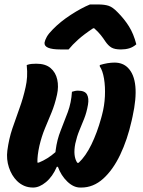

<svg xmlns="http://www.w3.org/2000/svg" viewBox="-20 -832 640 862"><path d="M303 -420Q310 -422 316 -423.5Q322 -425 330 -425Q361 -425 370.5 -408Q380 -391 375 -362Q369 -327 358 -299.5Q347 -272 336 -245.5Q325 -219 318 -187Q307 -131 327 -101H333Q365 -131 390.5 -183.5Q416 -236 434 -301L438 -316Q449 -357 451 -400Q453 -443 447 -479Q441 -515 428 -534V-540Q464 -551 494 -551Q531 -551 554 -528Q611 -471 575 -308L571 -290Q552 -205 519.5 -137Q487 -69 443 -29.5Q399 10 345 10H340Q310 10 282 -17Q254 -44 240 -83H235Q216 -39 186.5 -14.5Q157 10 129 10Q106 10 88 2Q70 -6 56 -20Q32 -44 20 -80.5Q8 -117 13 -156Q20 -209 35.5 -255Q51 -301 67.5 -346Q84 -391 95 -441Q100 -463 101.5 -486.5Q103 -510 100 -540Q111 -544 121 -545Q131 -546 143 -546Q184 -546 207 -526.5Q230 -507 237 -475Q244 -443 236 -407Q226 -362 211 -326Q196 -290 181.5 -255Q167 -220 157 -178Q147 -133 148 -102H154Q194 -118 229 -149Q229 -154 230 -158Q236 -205 252.5 -246Q269 -287 284.5 -329Q300 -371 303 -420ZM384 -812H420Q449 -812 467.5 -806Q486 -800 508 -777Q538 -747 559 -713.5Q580 -680 592 -633Q577 -620 560 -615Q543 -610 523 -610Q495 -610 480.5 -618.5Q466 -627 453 -646Q444 -660 432.5 -674.5Q421 -689 403 -705H398Q356 -677 330.5 -654Q305 -631 288 -610H252Q176 -610 180 -641Q182 -652 190 -666.5Q198 -681 217 -700Q251 -735 298 -765.5Q345 -796 384 -812Z"/></svg>

Font: Recursive Mn Csl St XBd
Style: Italic
Weight: 800
Italic angle: -15°
Monospace: yes
Version: Version 1.079;hotconv 1.0.112;makeotfexe 2.5.65598; ttfautoh